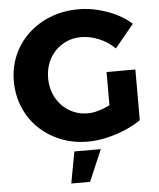

<svg xmlns="http://www.w3.org/2000/svg" viewBox="-61 -764 866 1049"><g transform="rotate(-5 371.5 -239.5)"><path d="M594 -481Q557 -518 507.5 -538.5Q458 -559 409 -559Q366 -559 330 -543Q294 -527 267 -499Q240 -471 225.5 -433Q211 -395 211 -351Q211 -306 226 -268Q241 -230 268 -201.5Q295 -173 331.5 -157Q368 -141 411 -141Q449 -141 497.5 -159.5Q546 -178 586 -208L690 -79Q653 -53 603.5 -32Q554 -11 500.5 1Q447 13 398 13Q318 13 249.5 -14.5Q181 -42 130 -91Q79 -140 51 -207Q23 -274 23 -351Q23 -428 52 -494Q81 -560 133.5 -609Q186 -658 256.5 -685Q327 -712 410 -712Q462 -712 514.5 -699Q567 -686 614.5 -663Q662 -640 698 -607ZM532 -357H690V-79H532ZM319 60H464L390 233H287Z"/></g></svg>

Font: Alexandria
Style: Bold
Weight: 700
Designer: Mohamed Gaber
Foundry: Kief Type Foundry
Version: Version 5.100